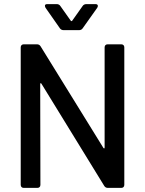

<svg xmlns="http://www.w3.org/2000/svg" viewBox="-20 -916 708 936"><path d="M81 -15V-685Q81 -692 85 -696Q89 -700 96 -700H160Q172 -700 178 -690L484 -195Q486 -192 488 -192.5Q490 -193 490 -197V-685Q490 -692 494 -696Q498 -700 505 -700H571Q578 -700 582 -696Q586 -692 586 -685V-15Q586 -8 582 -4Q578 0 571 0H506Q494 0 488 -10L182 -508Q180 -511 178 -510.5Q176 -510 176 -506L177 -15Q177 -8 173 -4Q169 0 162 0H96Q89 0 85 -4Q81 -8 81 -15ZM272 -778 202 -878Q199 -884 199 -888Q199 -896 211 -896H256Q268 -896 274 -887L325 -815Q327 -813 329 -813Q331 -813 332 -815L383 -887Q389 -896 402 -896H445Q457 -896 457 -887Q457 -883 454 -878L383 -778Q377 -769 365 -769H291Q278 -769 272 -778Z"/></svg>

Font: Barlow_Medium_SS
Style: Regular
Weight: 500
Designer: Jeremy Tribby
Foundry: Jeremy Tribby
Version: Version 1.101 August 23, 2024